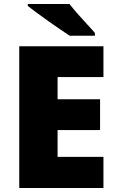

<svg xmlns="http://www.w3.org/2000/svg" viewBox="-20 -947 589 967"><path d="M501 0H77V-714H501V-559H270V-447H484V-292H270V-157H501ZM330 -927Q347 -905 370.5 -878Q394 -851 418 -825.5Q442 -800 458 -781V-767H331Q311 -780 282.5 -799.5Q254 -819 223.5 -840.5Q193 -862 165.5 -882.5Q138 -903 120 -917V-927Z"/></svg>

Font: Noto Sans Oriya Blk
Style: Regular
Weight: 900
Designer: Amélie Bonet and Sol Matas
Foundry: Google LLC
Version: Version 2.006; ttfautohint (v1.8.4.7-5d5b)